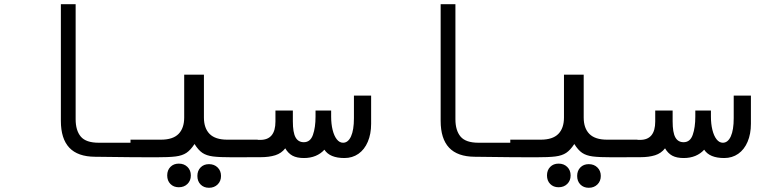

<svg xmlns="http://www.w3.org/2000/svg" viewBox="-20 -745 3640 910"><path d="M268.5 -172V-725H338.5V-180Q338.5 -126.5 363 -97.5Q387.5 -68.5 448 -68.5H601.5V0L430.5 -2Q348.5 -2.5 308.5 -45Q268.5 -87.5 268.5 -172Z M772.5 86.5Q772.5 61.5 787.8 46Q803 30.5 827.5 30.5Q852.5 30.5 868.5 46.2Q884.5 62 884.5 86.5Q884.5 111 868.5 126.8Q852.5 142.5 827.5 142.5Q803 142.5 787.8 127Q772.5 111.5 772.5 86.5ZM915.5 89Q915.5 64 930.8 48.5Q946 33 970.5 33Q995.5 33 1011.5 48.8Q1027.5 64.5 1027.5 89Q1027.5 113.5 1011.5 129.2Q995.5 145 970.5 145Q946 145 930.8 129.5Q915.5 114 915.5 89ZM853 -188V-391H946.5V-188Q946.5 -137.5 973.5 -110.2Q1000.5 -83 1057.5 -83H1201.5V0L1083 0.5Q1020 0.5 989.2 -3.5Q958.5 -7.5 939.2 -20.5Q920 -33.5 902 -62.5Q883 -33.5 863.5 -20.5Q844 -7.5 812.8 -3.5Q781.5 0.5 718 0.5L598.5 0V-83H742.5Q799.5 -83 826.2 -110.2Q853 -137.5 853 -188Z M1332 -42Q1314 -18.5 1284.8 -9.2Q1255.5 0 1215.5 0H1198.5V-82H1213.5Q1285.5 -82 1285.5 -169V-221H1368V-170Q1368 -117 1380.8 -94Q1393.5 -71 1420 -71Q1451 -71 1463.2 -105.8Q1475.5 -140.5 1475.5 -192.5V-221H1549.5V-192.5Q1549.5 -157.5 1556.5 -129.2Q1563.5 -101 1576.2 -84.8Q1589 -68.5 1606 -68.5Q1630 -68.5 1643.8 -98.8Q1657.5 -129 1657.5 -185V-292H1739V-158.5Q1739 -110 1723.2 -73Q1707.5 -36 1678.8 -16Q1650 4 1612.5 4Q1543 4 1517.5 -35.5Q1500.5 -16.5 1475.8 -6.2Q1451 4 1420.5 4Q1387 4 1366.2 -7.2Q1345.5 -18.5 1332 -42Z M2068.5 -172V-725H2138.5V-180Q2138.5 -126.5 2163 -97.5Q2187.5 -68.5 2248 -68.5H2401.5V0L2230.5 -2Q2148.5 -2.5 2108.5 -45Q2068.5 -87.5 2068.5 -172Z M2572.5 86.5Q2572.5 61.5 2587.8 46Q2603 30.5 2627.5 30.5Q2652.5 30.5 2668.5 46.2Q2684.5 62 2684.5 86.5Q2684.5 111 2668.5 126.8Q2652.5 142.5 2627.5 142.5Q2603 142.5 2587.8 127Q2572.5 111.5 2572.5 86.5ZM2715.5 89Q2715.5 64 2730.8 48.5Q2746 33 2770.5 33Q2795.5 33 2811.5 48.8Q2827.5 64.5 2827.5 89Q2827.5 113.5 2811.5 129.2Q2795.5 145 2770.5 145Q2746 145 2730.8 129.5Q2715.5 114 2715.5 89ZM2653 -188V-391H2746.5V-188Q2746.5 -137.5 2773.5 -110.2Q2800.5 -83 2857.5 -83H3001.5V0L2883 0.5Q2820 0.5 2789.2 -3.5Q2758.5 -7.5 2739.2 -20.5Q2720 -33.5 2702 -62.5Q2683 -33.5 2663.5 -20.5Q2644 -7.5 2612.8 -3.5Q2581.5 0.5 2518 0.5L2398.5 0V-83H2542.5Q2599.5 -83 2626.2 -110.2Q2653 -137.5 2653 -188Z M3132 -42Q3114 -18.5 3084.8 -9.2Q3055.5 0 3015.5 0H2998.5V-82H3013.5Q3085.5 -82 3085.5 -169V-221H3168V-170Q3168 -117 3180.8 -94Q3193.5 -71 3220 -71Q3251 -71 3263.2 -105.8Q3275.5 -140.5 3275.5 -192.5V-221H3349.5V-192.5Q3349.5 -157.5 3356.5 -129.2Q3363.5 -101 3376.2 -84.8Q3389 -68.5 3406 -68.5Q3430 -68.5 3443.8 -98.8Q3457.5 -129 3457.5 -185V-292H3539V-158.5Q3539 -110 3523.2 -73Q3507.5 -36 3478.8 -16Q3450 4 3412.5 4Q3343 4 3317.5 -35.5Q3300.5 -16.5 3275.8 -6.2Q3251 4 3220.5 4Q3187 4 3166.2 -7.2Q3145.5 -18.5 3132 -42Z"/></svg>

Font: JuliaMono Medium
Style: Regular
Weight: 500
Monospace: yes
Designer: cormullion
Foundry: corm
Version: Version 0.054; ttfautohint (v1.8.4)